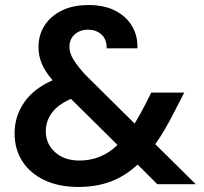

<svg xmlns="http://www.w3.org/2000/svg" viewBox="-20 -732 812 763"><path d="M292 11Q215 11 158 -15.5Q101 -42 69.5 -90Q38 -138 38 -202Q38 -270 76 -325Q114 -380 189 -413Q159 -448 146 -479Q133 -510 133 -545Q133 -593 157 -630.5Q181 -668 225.5 -690Q270 -712 332 -712Q395 -712 439 -689Q483 -666 505.5 -627Q528 -588 526 -540H404Q404 -577 382.5 -595.5Q361 -614 331 -614Q297 -614 276.5 -595Q256 -576 256 -546Q256 -521 272 -495Q288 -469 319 -435L515 -241Q536 -275 559 -320L581 -364H712L677 -296Q637 -215 597 -159L758 0H605L527 -78Q476 -31 418.5 -10Q361 11 292 11ZM162 -210Q162 -161 198.5 -127.5Q235 -94 296 -94Q383 -94 447 -156L262 -339Q211 -317 186.5 -284Q162 -251 162 -210Z"/></svg>

Font: DeepMind Sans
Style: Bold
Weight: 700
Designer: Jonny Pinhorn / Modifications: Colophon Foundry
Foundry: Colophon Foundry
Version: Version 1.002; ttfautohint (v1.8.2)